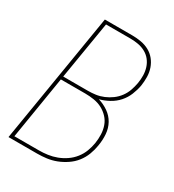

<svg xmlns="http://www.w3.org/2000/svg" viewBox="-178 -838 855 941"><g transform="rotate(30 250.0 -367.5)"><path d="M16 0 137 -735H292Q318 -735 343 -730.5Q368 -726 389 -714.5Q410 -703 425 -684.5Q440 -666 448 -643Q456 -620 456.5 -594.5Q457 -569 453 -543Q448 -516 437 -489Q426 -462 406.5 -440Q387 -418 360.5 -403.5Q334 -389 307 -382Q337 -373 363 -355Q389 -337 404 -310Q419 -283 421.5 -250.5Q424 -218 418 -184Q414 -158 404 -131.5Q394 -105 376.5 -82.5Q359 -60 334.5 -43.5Q310 -27 284 -17Q258 -7 231 -3.5Q204 0 178 0ZM100 -391H239Q261 -391 283 -394Q305 -397 326.5 -406Q348 -415 367 -429Q386 -443 400 -462Q414 -481 421.5 -502.5Q429 -524 433 -546Q437 -569 436.5 -591.5Q436 -614 429.5 -634.5Q423 -655 410 -671.5Q397 -688 378 -698.5Q359 -709 337 -713Q315 -717 292 -717H154ZM39 -18H178Q202 -18 227 -21.5Q252 -25 276 -34Q300 -43 322 -58Q344 -73 360.5 -94Q377 -115 386 -139Q395 -163 399 -187Q403 -213 402 -238Q401 -263 393 -285.5Q385 -308 368.5 -325.5Q352 -343 331 -354Q310 -365 285 -369Q260 -373 235 -373H97Z"/></g></svg>

Font: Iosevka Term Curly Thin
Style: Italic
Weight: 100
Italic angle: -9°
Designer: Belleve Invis
Foundry: Belleve Invis
Version: Version 32.3.0